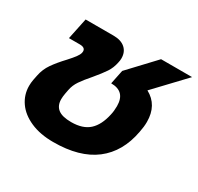

<svg xmlns="http://www.w3.org/2000/svg" viewBox="-126 -699 891 863"><g transform="rotate(30 319.5 -267.5)"><path d="M24 -150Q24 -166 27 -182L32 -207Q39 -243 59.5 -272.5Q80 -302 113 -337Q133 -359 143 -372.5Q153 -386 156 -397Q157 -400 157 -405Q157 -425 128 -425H72L95 -535H240Q279 -535 300.5 -516Q322 -497 322 -464Q322 -453 319 -441Q313 -411 297.5 -387.5Q282 -364 251 -327Q223 -295 207 -271.5Q191 -248 186 -221L182 -200Q179 -184 179 -170Q179 -137 200.5 -120Q222 -103 269 -103Q329 -103 361.5 -132.5Q394 -162 407 -222Q412 -243 412 -268Q412 -344 338 -344L353 -417L478 -550H639L495 -398Q564 -361 564 -274Q564 -249 558 -220Q537 -105 458.5 -45Q380 15 244 15Q176 15 126 -7Q76 -29 50 -66.5Q24 -104 24 -150Z"/></g></svg>

Font: Prompt Semibold
Style: Italic
Weight: 600
Italic angle: -12°
Designer: Katatrad Team
Foundry: CadsonDemak
Version: Version 1.000